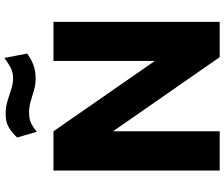

<svg xmlns="http://www.w3.org/2000/svg" viewBox="-90 -886 976 835"><g transform="rotate(-90 397.5 -468.0)"><path d="M550.5 -723H720.5V0H567L244.5 -464V0H74V-723H244.5L550.5 -282ZM582.5 -838Q566 -824 538 -812.2Q510 -800.5 475.5 -800.5Q447 -800.5 422.8 -807.8Q398.5 -815 375 -822Q351.5 -829 324.5 -829Q299.5 -829 281.8 -821.2Q264 -813.5 242.5 -795L217.5 -881Q236.5 -901.5 260 -916.2Q283.5 -931 320 -931Q349.5 -931 376 -923Q402.5 -915 427.2 -906.8Q452 -898.5 474.5 -898.5Q502.5 -898.5 525 -911.2Q547.5 -924 563.5 -936.5Z"/></g></svg>

Font: Public Sans ExtraBold
Style: Regular
Weight: 800
Designer: The Public Sans Project Authors: Dan O. Williams and USWDS (Libre Franklin designed by Pablo Impallari and Rodrigo Fuenz
Version: Version 1.007